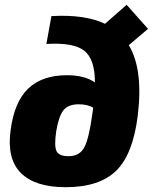

<svg xmlns="http://www.w3.org/2000/svg" viewBox="-20 -765 636 799"><path d="M596 -645 516 -577Q577 -476 553 -282Q533 -122 463 -54Q393 14 253 14Q127 14 67.5 -44.5Q8 -103 24 -222Q39 -340 97 -396Q155 -452 259 -452Q332 -452 375 -422Q375 -519 330.5 -554Q286 -589 173 -582L194 -698Q333 -706 417 -666L507 -745ZM265 -115Q312 -115 331.5 -153Q351 -191 365 -296L368 -317Q343 -331 308 -331Q263 -331 243.5 -305.5Q224 -280 214 -219Q205 -158 215 -136.5Q225 -115 265 -115Z"/></svg>

Font: Exo 2.0 Extra Bold
Style: Italic
Weight: 800
Italic angle: -8°
Designer: Natanael Gama
Version: Version 1.001;PS 001.001;hotconv 1.0.70;makeotf.lib2.5.58329